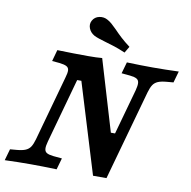

<svg xmlns="http://www.w3.org/2000/svg" viewBox="-102 -850 926 933"><g transform="rotate(10 361.0 -383.5)"><path d="M281.6 -444.5H260.9L193.5 -201.6H134.6L202.3 -445.2Q210 -470.7 209.1 -483.6Q208.2 -496.5 197.2 -502.5Q186.3 -508.6 160.4 -511.4L125 -514.5L140.7 -571Q221.8 -568.5 296.9 -568.5H292.2Q336.1 -568.5 362 -571L466.5 -221H487.2L549.6 -445.2Q556 -469.4 554.8 -482.7Q553.6 -496 543.3 -502Q533.1 -508.1 510.5 -510.5L467.8 -514.5L483.9 -571Q556.1 -568.5 611.5 -568.5Q674.5 -568.5 739.9 -571L723.8 -514.5L691.7 -511.8Q663.5 -509.4 648 -502.7Q632.6 -496 624 -483.1Q615.3 -470.2 608.1 -445.2L483.9 0H417.5ZM211.2 -60.5 253.9 -56.5 237.8 0Q165.6 -2.4 110.2 -2.4Q47.2 -2.4 -18.2 0L-2.1 -56.5L30 -59.2Q58.2 -61.6 73.7 -68.3Q89.1 -74.9 97.7 -87.8Q106.4 -100.7 113.6 -125.8L134.6 -201.6H193.5L172.5 -125.8Q165.7 -101.6 166.9 -88.3Q168.1 -75 178.4 -69Q188.6 -62.9 211.2 -60.5ZM358.6 -652.6Q343.6 -657 329.8 -661.6Q316.1 -666.2 306.6 -671.1Q285.7 -683 278.3 -703Q270.8 -723 280.4 -740.8Q291.3 -760.7 314 -765.3Q336.7 -769.8 356.2 -758.3Q366.9 -752.5 377.4 -743.3Q387.9 -734.1 402.2 -719.8Q418.7 -702.4 437.7 -684.9Q456.6 -667.4 483 -647.6L464.4 -616.1Q434.4 -629 410.6 -636.8Q386.8 -644.5 358.6 -652.6Z"/></g></svg>

Font: Playfair Micro SmCond SmLight
Style: Italic
Weight: 360
Width: 4
Italic angle: -15.6°
Designer: Claus Eggers Sørensen
Foundry: Claus Eggers Sørensen
Version: Version 2.203;Glyphs 3.3 (3326)